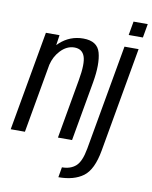

<svg xmlns="http://www.w3.org/2000/svg" viewBox="-121 -825 894 1131"><g transform="rotate(10 326.0 -260.0)"><path d="M-18 0 87.5 -595.5H169L160 -534.5Q165.5 -540.5 171.5 -546Q231 -600.5 311 -600.5Q395.5 -600.5 413.5 -534.5Q431.5 -468.5 412 -356.5L349 0H264.5L327 -355.5Q345 -456.5 330 -498Q315 -539.5 268.5 -539.5Q222.5 -539.5 185 -499Q152 -463.5 140 -413.5L67 0ZM307.5 229.5 318 168.5Q369 168.5 400.5 140.8Q432 113 446 34L557.5 -595.5H642L531.5 30.5Q511 147.5 455.8 188.5Q400.5 229.5 307.5 229.5ZM584.5 -750H669.5L655 -667.5H570Z"/></g></svg>

Font: Anybody
Style: Italic
Weight: 400
Italic angle: -10°
Designer: Tyler Finck
Foundry: Etcetera Type Company
Version: Version 1.010; ttfautohint (v1.8.3) -l 8 -r 50 -G 200 -x 14 